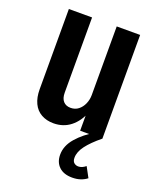

<svg xmlns="http://www.w3.org/2000/svg" viewBox="-136 -590 720 886"><g transform="rotate(20 223.5 -147.0)"><path d="M160 10Q126 10 100 -4.5Q74 -19 60.5 -47.5Q47 -76 47 -116V-510H161V-141Q161 -113 174 -98.5Q187 -84 210 -84Q232 -84 248 -96.5Q264 -109 273 -129.5Q282 -150 282 -173L297 -94Q278 -45 243 -17.5Q208 10 160 10ZM288 0V-95H282V-510H397V0ZM327 216Q285 216 262 194Q239 172 239 135Q239 91 273 52Q307 13 359 -17L396 0Q352 36 329 66.5Q306 97 306 126Q306 143 315 150.5Q324 158 336 158Q354 158 372 143L399 193Q385 204 367 210Q349 216 327 216Z"/></g></svg>

Font: Instrument Sans Condensed SemiBold
Style: Regular
Weight: 600
Width: 3
Designer: Rodrigo Fuenzalida
Foundry: fragTYPE
Version: Version 1.000;gftools[0.9.28]